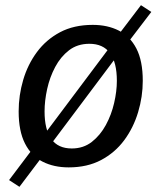

<svg xmlns="http://www.w3.org/2000/svg" viewBox="-20 -636 622 741"><path d="M55 85 15 59 141 -108 151 -117 406 -457 410 -466 524 -616 564 -590 435 -421 429 -416 171 -72 166 -62ZM245 10Q188 10 144.5 -12Q101 -34 76.5 -82Q52 -130 52 -206Q52 -268 69.5 -327.5Q87 -387 122.5 -435Q158 -483 211.5 -511.5Q265 -540 338 -540Q395 -540 438.5 -518Q482 -496 506.5 -448.5Q531 -401 531 -324Q531 -263 513 -203Q495 -143 459.5 -95Q424 -47 370.5 -18.5Q317 10 245 10ZM257 -63Q302 -63 334.5 -88.5Q367 -114 388.5 -153.5Q410 -193 420.5 -238.5Q431 -284 431 -324Q431 -395 404.5 -431Q378 -467 325 -467Q279 -467 246.5 -442Q214 -417 193 -377.5Q172 -338 162 -292.5Q152 -247 152 -206Q152 -136 178 -99.5Q204 -63 257 -63Z"/></svg>

Font: Bitter Thin Medium
Style: Italic
Weight: 500
Italic angle: -9°
Version: Version 3.021